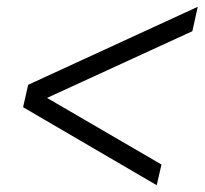

<svg xmlns="http://www.w3.org/2000/svg" viewBox="-20 -625 603 566"><path d="M563 -605 547 -533 83 -320 90 -353 456 -140 442 -79 48 -309 63 -375Z"/></svg>

Font: Platypi Light
Style: Bold Italic
Weight: 700
Italic angle: -13°
Version: Version 1.200